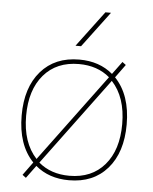

<svg xmlns="http://www.w3.org/2000/svg" viewBox="-54 -795 680 856"><g transform="rotate(5 286.0 -367.0)"><path d="M51 -260Q51 -385 114 -457.5Q177 -530 286 -530Q376 -530 436 -479L478 -536L494 -524L451 -465Q521 -392 521 -260Q521 -135 458 -62.5Q395 10 286 10Q196 10 136 -41L94 16L78 4L121 -55Q51 -128 51 -260ZM288 -590H263L383 -750H408ZM148 -57Q203 -10 286 -10Q386 -10 443.5 -77Q501 -144 501 -260Q501 -380 438 -448ZM134 -72 424 -463Q369 -510 286 -510Q186 -510 128.5 -443Q71 -376 71 -260Q71 -140 134 -72Z"/></g></svg>

Font: M PLUS 1p Thin
Style: Regular
Weight: 250
Version: Version 1.062